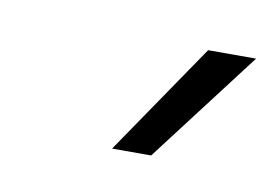

<svg xmlns="http://www.w3.org/2000/svg" viewBox="-32 -743 308 213"><g transform="rotate(10 121.5 -637.0)"><path d="M103 -574H147L243 -700H189Z"/></g></svg>

Font: Arthouse Owned Light
Style: Italic
Weight: 300
Italic angle: -10°
Designer: Jeremy Tribby
Foundry: Tribby Type
Version: Version 1.000;PS 001.000;hotconv 1.0.88;makeotf.lib2.5.64775